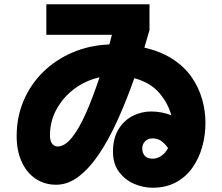

<svg xmlns="http://www.w3.org/2000/svg" viewBox="-20 -800 1040 899"><path d="M694 79Q650 79 607.5 60.5Q565 42 537 4.5Q509 -33 509 -90Q509 -152 534.5 -194Q560 -236 601 -257Q642 -278 687 -278Q739 -278 782 -260Q768 -315 726.5 -364Q685 -413 609 -434Q572 -329 531 -238.5Q490 -148 444.5 -80Q399 -12 348.5 26.5Q298 65 243 65Q189 65 147 37Q105 9 81.5 -42.5Q58 -94 58 -163Q58 -252 90.5 -328.5Q123 -405 181.5 -462.5Q240 -520 319 -554Q398 -588 492 -592Q498 -614 504 -637H197V-780H680V-659Q668 -617 656 -577Q734 -559 789 -523Q844 -487 877.5 -438.5Q911 -390 926.5 -335Q942 -280 942 -225Q942 -166 926.5 -111.5Q911 -57 880.5 -14Q850 29 803.5 54Q757 79 694 79ZM214 -167Q214 -138 225 -126Q236 -114 249 -114Q283 -114 316.5 -155.5Q350 -197 382.5 -270.5Q415 -344 446 -438Q380 -423 327.5 -383.5Q275 -344 244.5 -288Q214 -232 214 -167ZM646 -105Q646 -85 657.5 -71Q669 -57 694 -57Q717 -57 736 -70.5Q755 -84 767 -107Q747 -133 731 -142.5Q715 -152 694 -152Q672 -152 659 -138Q646 -124 646 -105Z"/></svg>

Font: Murecho Black
Style: Regular
Weight: 900
Designer: Neil Summerour
Foundry: Positype
Version: Version 1.010; ttfautohint (v1.8.3)